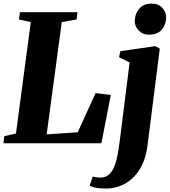

<svg xmlns="http://www.w3.org/2000/svg" viewBox="-26 -812 963 1088"><path d="M-6.5 0 -1.5 -40.5 64.5 -55.5 148.5 -687 81.5 -701.5 87 -743H413L408 -701.5L324 -687L238.5 -50.5L414.5 -62.5L515.5 -284.5L602 -274L548.5 0ZM810 11Q799.5 93 765.5 147.5Q731.5 202 681.5 229.2Q631.5 256.5 573 256.5Q544 256.5 519 252.2Q494 248 482 239.5L499.5 188.5Q507.5 191 520 192.8Q532.5 194.5 541.5 194.5Q569.5 194.5 588.2 179.5Q607 164.5 619.2 137.2Q631.5 110 639 71.8Q646.5 33.5 652.5 -13.5L708.5 -458.5L648.5 -487.5L656 -522L853.5 -550.5L879.5 -536ZM817 -615.5Q782.5 -615.5 759.2 -640.2Q736 -665 737.5 -695.5Q739 -735 763.5 -763.2Q788 -791.5 832.5 -791.5Q873 -791.5 894.5 -766.8Q916 -742 915.5 -713Q915 -673.5 891.2 -644.5Q867.5 -615.5 817 -615.5Z"/></svg>

Font: Merriweather 60pt Black
Style: Italic
Weight: 900
Italic angle: -7.8°
Version: Version 2.101